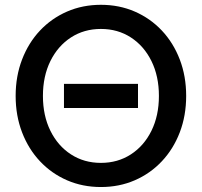

<svg xmlns="http://www.w3.org/2000/svg" viewBox="-20 -753 824 784"><path d="M43.9 -361.3Q43.9 -441.9 70.1 -510Q96.2 -578.1 143.3 -628.2Q190.4 -678.2 253.9 -705.8Q317.4 -733.4 392.1 -733.4Q466.8 -733.4 530.3 -705.8Q593.8 -678.2 640.9 -628.2Q688 -578.1 714.1 -510Q740.2 -441.9 740.2 -361.3Q740.2 -280.8 714.1 -212.6Q688 -144.5 640.9 -94.5Q593.8 -44.4 530.3 -16.8Q466.8 10.7 392.1 10.7Q317.4 10.7 253.9 -16.8Q190.4 -44.4 143.3 -94.5Q96.2 -144.5 70.1 -212.6Q43.9 -280.8 43.9 -361.3ZM155.3 -361.3Q155.3 -280.8 185.8 -219Q216.3 -157.2 269.8 -122.6Q323.2 -87.9 392.1 -87.9Q460.9 -87.9 514.4 -122.6Q567.9 -157.2 598.4 -219Q628.9 -280.8 628.9 -361.3Q628.9 -441.9 598.4 -503.7Q567.9 -565.4 514.4 -600.1Q460.9 -634.8 392.1 -634.8Q323.2 -634.8 269.8 -600.1Q216.3 -565.4 185.8 -503.7Q155.3 -441.9 155.3 -361.3ZM241.2 -410.6H543.5V-312H241.2Z"/></svg>

Font: Giphurs Medium
Style: Regular
Weight: 500
Version: Version 0.920; ttfautohint (v1.8.4.7-5d5b)